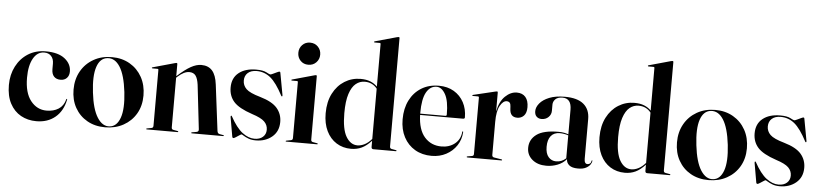

<svg xmlns="http://www.w3.org/2000/svg" viewBox="-44 -991 5339 1250"><g transform="rotate(5 2625.0 -366.0)"><path d="M405.5 -331.5Q405.5 -305 390.2 -289Q375 -273 349 -273Q322 -273 306.5 -289.2Q291 -305.5 291 -337V-373.5Q291 -404.5 274.2 -422.5Q257.5 -440.5 229 -440.5Q184 -440.5 157.5 -394Q131 -347.5 131 -268Q131 -169 172.2 -117Q213.5 -65 276 -65Q321.5 -65 354 -85.5Q386.5 -106 398 -149.5Q399 -153 401.5 -152.5Q404.5 -152 403.5 -148Q388.5 -73 339 -31.8Q289.5 9.5 215.5 9.5Q159 9.5 114.2 -15.5Q69.5 -40.5 43.5 -89.5Q17.5 -138.5 17.5 -210Q17.5 -278 45.5 -332.2Q73.5 -386.5 123.2 -417.8Q173 -449 238.5 -449Q319.5 -449 362.5 -415.2Q405.5 -381.5 405.5 -331.5Z M670.5 -449Q736.5 -449 787.5 -419.5Q838.5 -390 867.5 -337.8Q896.5 -285.5 896.5 -217.5Q896.5 -150.5 866.8 -99.2Q837 -48 784.5 -19Q732 10 664.5 10Q598.5 10 547.8 -18.8Q497 -47.5 468.2 -98.8Q439.5 -150 439.5 -217.5Q439.5 -285 469 -337.2Q498.5 -389.5 550.8 -419.2Q603 -449 670.5 -449ZM695 1.5Q741 -3 762 -61.2Q783 -119.5 770.5 -229.5Q757.5 -340 724 -392.5Q690.5 -445 641.5 -440Q593.5 -435 573.8 -376Q554 -317 567 -209Q579.5 -100.5 613.8 -47Q648 6.5 695 1.5Z M1098 -442V-362L1101 -364.5Q1150.5 -409 1186.8 -429Q1223 -449 1254.5 -449Q1300.5 -449 1326 -420.2Q1351.5 -391.5 1359 -330.5L1396.5 -30.5Q1398.5 -13.5 1411.5 -11L1436 -6.5Q1440.5 -6 1440.5 -3Q1440.5 0 1436.5 0H1231.5Q1227 0 1227 -3Q1227 -6 1232.5 -7L1261 -12Q1276.5 -14.5 1274.5 -30.5L1241.5 -318.5Q1236 -359 1222.2 -377.5Q1208.5 -396 1180.5 -396Q1146.5 -396 1105.5 -359L1098 -352V-27.5Q1098 -14 1110 -12L1137.5 -7Q1142.5 -6.5 1142.5 -3Q1142.5 0 1138.5 0H937Q933 0 933 -3Q933 -5.5 938 -6.5L966.5 -12Q978.5 -14 978.5 -27V-392.5Q978.5 -399 972 -399H939.5Q935 -399 935 -402.5Q935 -404.5 939 -406L1082.5 -446Q1089.5 -448 1092.5 -448Q1098 -448 1098 -442Z M1640.5 -0.5Q1675 -0.5 1695.2 -18.5Q1715.5 -36.5 1715.5 -65.5Q1715.5 -96.5 1693.2 -118.5Q1671 -140.5 1611.5 -159.5Q1523.5 -189 1490.2 -226.8Q1457 -264.5 1457 -319.5Q1457 -382 1499.5 -416Q1542 -450 1613 -450Q1658.5 -450 1680.2 -438.2Q1702 -426.5 1706.5 -426.5Q1711.5 -426.5 1724 -432.5Q1736.5 -438.5 1748.8 -444.2Q1761 -450 1765 -450Q1770 -450 1771 -444.5L1797.5 -300.5Q1799 -292.5 1796 -291Q1793 -289.5 1790.5 -293.5Q1747 -377 1707.2 -409Q1667.5 -441 1617.5 -441Q1580 -441 1559.2 -422.2Q1538.5 -403.5 1538.5 -372Q1538.5 -340.5 1561.8 -317.5Q1585 -294.5 1654 -275Q1733 -252 1765.8 -214Q1798.5 -176 1798.5 -123.5Q1798.5 -62 1755.8 -26.2Q1713 9.5 1649.5 9.5Q1622 9.5 1601.8 1.8Q1581.5 -6 1569.5 -13.8Q1557.5 -21.5 1554.5 -21.5Q1552 -21.5 1541.2 -14.5Q1530.5 -7.5 1519.2 -0.2Q1508 7 1504 7Q1497 7 1495.5 -2.5L1474 -126Q1472.5 -135 1476 -137Q1477.5 -138.5 1481 -134.5Q1521 -61 1561 -30.8Q1601 -0.5 1640.5 -0.5Z M1947.5 -511Q1916 -511 1896.2 -532Q1876.5 -553 1876.5 -583Q1876.5 -613.5 1896.5 -634.5Q1916.5 -655.5 1947.5 -655.5Q1979 -655.5 1999.2 -634.5Q2019.5 -613.5 2019.5 -583Q2019.5 -553 1999.2 -532Q1979 -511 1947.5 -511ZM2009.5 -442V-27.5Q2009.5 -14 2021.5 -12L2049 -7Q2054 -6.5 2054 -3Q2054 0 2050 0H1848.5Q1844.5 0 1844.5 -3Q1844.5 -5.5 1849.5 -6.5L1878 -12Q1890 -14 1890 -27V-392.5Q1890 -399 1883.5 -399H1851Q1846.5 -399 1846.5 -402.5Q1846.5 -404.5 1850.5 -406L1994 -446Q2001 -448 2004 -448Q2009.5 -448 2009.5 -442Z M2088 -206.5Q2088 -281.5 2116 -335.8Q2144 -390 2191.2 -419.5Q2238.5 -449 2296 -449Q2333 -449 2359.5 -438.2Q2386 -427.5 2405 -408V-686.5Q2405 -693 2398.5 -693H2366Q2361.5 -693 2361.5 -696.5Q2361.5 -699 2365.5 -700.5L2509 -740.5Q2516 -742 2519 -742Q2524.5 -742 2524.5 -736.5V-27.5Q2524.5 -14 2536.5 -12L2564 -7Q2569 -6.5 2569 -3Q2569 0 2565 0H2418Q2405 0 2405 -14.5V-54.5Q2373 -19.5 2341.8 -4.8Q2310.5 10 2272.5 10Q2218.5 10 2176.8 -16.2Q2135 -42.5 2111.5 -91Q2088 -139.5 2088 -206.5ZM2209 -217.5Q2209 -113 2237.8 -64.5Q2266.5 -16 2312 -16Q2334.5 -16 2358.5 -28Q2382.5 -40 2405 -66V-394.5Q2375 -433 2324 -433Q2292 -433 2266 -412Q2240 -391 2224.5 -343.8Q2209 -296.5 2209 -217.5Z M2993.5 -258.5Q2993.5 -249 2982 -249H2701.5Q2704.5 -152.5 2747.2 -104.5Q2790 -56.5 2857.5 -56.5Q2909 -56.5 2944.8 -85.2Q2980.5 -114 2984.5 -163Q2985 -166.5 2987.5 -166.5Q2991 -166.5 2990.5 -162Q2987.5 -112.5 2961.8 -73.8Q2936 -35 2893.8 -12.5Q2851.5 10 2799 10Q2737 10 2690 -17.5Q2643 -45 2616.8 -94.8Q2590.5 -144.5 2590.5 -211Q2590.5 -282 2617.5 -335.5Q2644.5 -389 2693.2 -419Q2742 -449 2807.5 -449Q2864 -449 2905.8 -424.2Q2947.5 -399.5 2970.5 -356.5Q2993.5 -313.5 2993.5 -258.5ZM2701.5 -262.5Q2701.5 -260 2701.5 -257.5H2866Q2874.5 -257.5 2874.5 -267Q2874.5 -356 2850.5 -398.5Q2826.5 -441 2793 -441Q2751 -441 2726.2 -397.2Q2701.5 -353.5 2701.5 -262.5Z M3192.5 -438.5V-314.5Q3205.5 -381 3241 -415Q3276.5 -449 3316.5 -449Q3353.5 -449 3373.5 -425.8Q3393.5 -402.5 3393.5 -359.5Q3393.5 -322.5 3376.2 -304.2Q3359 -286 3332.5 -286Q3285.5 -286 3283.5 -339.5L3282.5 -355.5Q3282 -387 3255.5 -387Q3232 -387 3212.2 -352Q3192.5 -317 3192.5 -246.5V-30.5Q3192.5 -17.5 3205 -15L3254.5 -7Q3259 -6 3259 -3Q3259 0 3254.5 0H3032.5Q3027.5 0 3027.5 -3.5Q3027.5 -6.5 3034 -7.5L3061 -12Q3073 -14 3073 -25.5V-394Q3073 -402 3066.5 -402H3032.5Q3029 -402 3029 -405Q3029 -407.5 3033.5 -409L3177.5 -443.5Q3185 -445 3187 -445Q3192.5 -445 3192.5 -438.5Z M3421 -97Q3421 -151.5 3466 -184.8Q3511 -218 3609 -218Q3630 -218 3645.5 -215Q3661 -212 3674 -207V-368Q3674 -442 3616 -442Q3584.5 -442 3569.2 -426.5Q3554 -411 3554 -391V-350.5Q3554 -326 3536.2 -308.8Q3518.5 -291.5 3491 -291.5Q3471.5 -291.5 3458.8 -303.5Q3446 -315.5 3446 -339Q3446 -365 3467 -390.5Q3488 -416 3529 -432.5Q3570 -449 3630.5 -449Q3712.5 -449 3753.2 -414.8Q3794 -380.5 3794 -317.5V-58Q3794 -25 3815 -25Q3824 -25 3831 -30.5Q3838 -36 3840 -49Q3840 -52 3842.5 -52Q3845 -52 3845 -49Q3845 -39.5 3836.2 -25.8Q3827.5 -12 3808 -1.5Q3788.5 9 3756 9Q3716 9 3697.8 -6.5Q3679.5 -22 3679.5 -45.5Q3656.5 -18.5 3621.8 -4.8Q3587 9 3548 9Q3491.5 9 3456.2 -20.8Q3421 -50.5 3421 -97ZM3540 -114.5Q3540 -70.5 3559.5 -47.8Q3579 -25 3610 -25Q3646 -25 3674 -50.5V-200.5Q3647.5 -210 3618 -210Q3580 -210 3560 -185Q3540 -160 3540 -114.5Z M3877.5 -206.5Q3877.5 -281.5 3905.5 -335.8Q3933.5 -390 3980.8 -419.5Q4028 -449 4085.5 -449Q4122.5 -449 4149 -438.2Q4175.5 -427.5 4194.5 -408V-686.5Q4194.5 -693 4188 -693H4155.5Q4151 -693 4151 -696.5Q4151 -699 4155 -700.5L4298.5 -740.5Q4305.5 -742 4308.5 -742Q4314 -742 4314 -736.5V-27.5Q4314 -14 4326 -12L4353.5 -7Q4358.5 -6.5 4358.5 -3Q4358.5 0 4354.5 0H4207.5Q4194.5 0 4194.5 -14.5V-54.5Q4162.5 -19.5 4131.2 -4.8Q4100 10 4062 10Q4008 10 3966.2 -16.2Q3924.5 -42.5 3901 -91Q3877.5 -139.5 3877.5 -206.5ZM3998.5 -217.5Q3998.5 -113 4027.2 -64.5Q4056 -16 4101.5 -16Q4124 -16 4148 -28Q4172 -40 4194.5 -66V-394.5Q4164.5 -433 4113.5 -433Q4081.5 -433 4055.5 -412Q4029.5 -391 4014 -343.8Q3998.5 -296.5 3998.5 -217.5Z M4614 -449Q4680 -449 4731 -419.5Q4782 -390 4811 -337.8Q4840 -285.5 4840 -217.5Q4840 -150.5 4810.2 -99.2Q4780.5 -48 4728 -19Q4675.5 10 4608 10Q4542 10 4491.2 -18.8Q4440.5 -47.5 4411.8 -98.8Q4383 -150 4383 -217.5Q4383 -285 4412.5 -337.2Q4442 -389.5 4494.2 -419.2Q4546.5 -449 4614 -449ZM4638.5 1.5Q4684.5 -3 4705.5 -61.2Q4726.5 -119.5 4714 -229.5Q4701 -340 4667.5 -392.5Q4634 -445 4585 -440Q4537 -435 4517.2 -376Q4497.5 -317 4510.5 -209Q4523 -100.5 4557.2 -47Q4591.5 6.5 4638.5 1.5Z M5065 -0.5Q5099.5 -0.5 5119.8 -18.5Q5140 -36.5 5140 -65.5Q5140 -96.5 5117.8 -118.5Q5095.5 -140.5 5036 -159.5Q4948 -189 4914.8 -226.8Q4881.5 -264.5 4881.5 -319.5Q4881.5 -382 4924 -416Q4966.5 -450 5037.5 -450Q5083 -450 5104.8 -438.2Q5126.5 -426.5 5131 -426.5Q5136 -426.5 5148.5 -432.5Q5161 -438.5 5173.2 -444.2Q5185.5 -450 5189.5 -450Q5194.5 -450 5195.5 -444.5L5222 -300.5Q5223.5 -292.5 5220.5 -291Q5217.5 -289.5 5215 -293.5Q5171.5 -377 5131.8 -409Q5092 -441 5042 -441Q5004.5 -441 4983.8 -422.2Q4963 -403.5 4963 -372Q4963 -340.5 4986.2 -317.5Q5009.5 -294.5 5078.5 -275Q5157.5 -252 5190.2 -214Q5223 -176 5223 -123.5Q5223 -62 5180.2 -26.2Q5137.5 9.5 5074 9.5Q5046.5 9.5 5026.2 1.8Q5006 -6 4994 -13.8Q4982 -21.5 4979 -21.5Q4976.5 -21.5 4965.8 -14.5Q4955 -7.5 4943.8 -0.2Q4932.5 7 4928.5 7Q4921.5 7 4920 -2.5L4898.5 -126Q4897 -135 4900.5 -137Q4902 -138.5 4905.5 -134.5Q4945.5 -61 4985.5 -30.8Q5025.5 -0.5 5065 -0.5Z"/></g></svg>

Font: Fraunces 144pt S000 SemiBold
Style: Regular
Weight: 600
Version: Version 1.000; ttfautohint (v1.8.3)